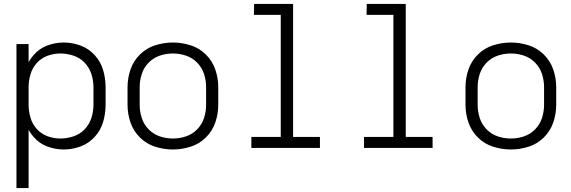

<svg xmlns="http://www.w3.org/2000/svg" viewBox="-20 -755 2915 980"><path d="M64 205V-530H126V-438Q136 -456 150 -472Q178 -506 219.5 -522Q261 -538 305 -538Q349 -538 391 -522.5Q433 -507 463.5 -473.5Q494 -440 506.5 -397Q519 -354 519 -310V-220Q519 -176 506.5 -133Q494 -90 463.5 -56.5Q433 -23 391 -7.5Q349 8 305 8Q261 8 219.5 -8Q178 -24 150 -58Q136 -74 126 -92V205ZM288 -48Q322 -48 355 -59Q388 -70 412 -95Q436 -120 446.5 -153Q457 -186 457 -220V-310Q457 -344 446.5 -377Q436 -410 412 -435Q388 -460 355 -471Q322 -482 288 -482Q255 -482 223 -470.5Q191 -459 168 -433.5Q145 -408 135.5 -375.5Q126 -343 126 -310V-220Q126 -187 135.5 -154.5Q145 -122 168 -96.5Q191 -71 223 -59.5Q255 -48 288 -48Z M863 8Q817 8 772.5 -6Q728 -20 694.5 -53Q661 -86 646 -130Q631 -174 631 -220V-310Q631 -356 646 -400Q661 -444 694.5 -477Q728 -510 772.5 -524Q817 -538 863 -538Q908 -538 952.5 -524Q997 -510 1030.5 -477Q1064 -444 1079 -400Q1094 -356 1094 -310V-220Q1094 -174 1079 -130Q1064 -86 1030.5 -53Q997 -20 952.5 -6Q908 8 863 8ZM863 -48Q897 -48 929.5 -59Q962 -70 986.5 -95Q1011 -120 1021.5 -153Q1032 -186 1032 -220V-310Q1032 -344 1021.5 -377Q1011 -410 986.5 -435Q962 -460 929.5 -471Q897 -482 863 -482Q828 -482 795.5 -471Q763 -460 738.5 -435Q714 -410 703.5 -377Q693 -344 693 -310V-220Q693 -186 703.5 -153Q714 -120 738.5 -95Q763 -70 795.5 -59Q828 -48 863 -48Z M1263 0V-56H1413V-679H1276L1277 -735H1476V-56H1613V0Z M1838 0V-56H1988V-679H1851L1852 -735H2051V-56H2188V0Z M2588 8Q2542 8 2497.5 -6Q2453 -20 2419.5 -53Q2386 -86 2371 -130Q2356 -174 2356 -220V-310Q2356 -356 2371 -400Q2386 -444 2419.5 -477Q2453 -510 2497.5 -524Q2542 -538 2588 -538Q2633 -538 2677.5 -524Q2722 -510 2755.5 -477Q2789 -444 2804 -400Q2819 -356 2819 -310V-220Q2819 -174 2804 -130Q2789 -86 2755.5 -53Q2722 -20 2677.5 -6Q2633 8 2588 8ZM2588 -48Q2622 -48 2654.5 -59Q2687 -70 2711.5 -95Q2736 -120 2746.5 -153Q2757 -186 2757 -220V-310Q2757 -344 2746.5 -377Q2736 -410 2711.5 -435Q2687 -460 2654.5 -471Q2622 -482 2588 -482Q2553 -482 2520.5 -471Q2488 -460 2463.5 -435Q2439 -410 2428.5 -377Q2418 -344 2418 -310V-220Q2418 -186 2428.5 -153Q2439 -120 2463.5 -95Q2488 -70 2520.5 -59Q2553 -48 2588 -48Z"/></svg>

Font: Jozsika Light
Style: Regular
Weight: 300
Monospace: yes
Designer: Belleve Invis
Foundry: Belleve Invis
Version: 2.1.0